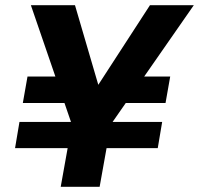

<svg xmlns="http://www.w3.org/2000/svg" viewBox="-20 -720 767 740"><path d="M38 -149 55 -250H605L588 -149ZM297 -323H68L86 -425H313ZM423 -323 443 -425H636L618 -323ZM214 0 257 -240 99 -700H269L363 -379L351 -381L558 -700H727L407 -240L364 0Z"/></svg>

Font: DM Sans 12pt Black
Style: Italic
Weight: 900
Italic angle: -10°
Version: Version 4.004;gftools[0.9.30]